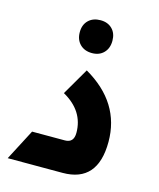

<svg xmlns="http://www.w3.org/2000/svg" viewBox="-105 -765 698 841"><g transform="rotate(15 243.5 -344.5)"><path d="M247 -540Q213 -540 192.5 -560.5Q172 -581 172 -615Q172 -649 192.5 -669Q213 -689 247 -689Q280 -689 300 -669Q320 -649 320 -615Q320 -581 300 -560.5Q280 -540 247 -540ZM10 0 83 -140H232Q272 -140 272 -185Q272 -284 174 -339L245 -461Q418 -361 418 -183Q418 0 259 0Z"/></g></svg>

Font: Tajawal ExtraBold
Style: Regular
Weight: 800
Designer: Boutros Fonts
Foundry: Created by Boutros International 2017
Version: Version 1.700